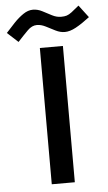

<svg xmlns="http://www.w3.org/2000/svg" viewBox="-132 -811 476 847"><g transform="rotate(-5 106.5 -387.5)"><path d="M58.1 -706.1Q36.1 -706.1 16.6 -686.5Q-2.9 -667 -28.8 -638.7L-76.7 -682.6Q-58.6 -703.1 -38.1 -724.6Q-17.6 -746.1 3.7 -760.5Q24.9 -774.9 46.4 -774.9Q67.4 -774.9 87.6 -764.4Q107.9 -753.9 127.9 -743.4Q147.9 -732.9 168 -732.9Q183.1 -732.9 193.1 -736.1Q203.1 -739.3 215.3 -748.5Q227.5 -757.8 248.5 -775.4L290 -720.7Q254.9 -693.8 228 -679.2Q201.2 -664.6 178.7 -664.6Q158.7 -664.6 138.2 -674.8Q117.7 -685.1 97.4 -695.6Q77.1 -706.1 58.1 -706.1ZM62.5 -604H164.6V-0.5H62.5Z"/></g></svg>

Font: Vazir Medium FD-UI
Style: Medium-FD-UI
Weight: 500
Designer: Saber Rastikerdar
Foundry: Saber Rastikerdar
Version: Version 30.1.0